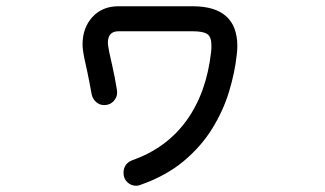

<svg xmlns="http://www.w3.org/2000/svg" viewBox="-20 -565 1040 614"><path d="M427 27Q424 28 421 28.5Q418 29 415 29Q399 29 387 17.5Q375 6 375 -12Q375 -42 404 -53Q512 -91 576 -179Q640 -267 655 -398Q656 -405 656 -410.5Q656 -416 656 -421Q656 -447 643 -456Q630 -465 596 -465H359Q325 -465 325 -428Q325 -422 326.5 -415Q328 -408 329 -400Q332 -385 339.5 -352.5Q347 -320 354 -277Q357 -258 345 -243.5Q333 -229 313 -229Q298 -229 287 -239Q276 -249 273 -264Q266 -303 260 -331.5Q254 -360 249 -382Q247 -393 245.5 -403Q244 -413 244 -423Q244 -476 275.5 -510.5Q307 -545 359 -545H596Q739 -545 739 -417Q739 -410 738.5 -403.5Q738 -397 737 -389Q731 -333 712.5 -272Q694 -211 658.5 -153.5Q623 -96 566.5 -49Q510 -2 427 27Z"/></svg>

Font: Kiwi Maru Medium
Style: Regular
Weight: 500
Designer: Hiroki-Chan
Version: Version 1.100